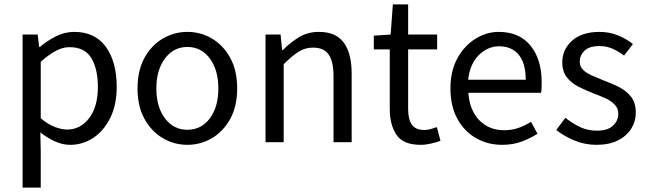

<svg xmlns="http://www.w3.org/2000/svg" viewBox="-20 -642 2923 867"><path d="M82 205V-486H150L157 -430H160Q193 -458 232.5 -478Q272 -498 315 -498Q409 -498 458 -430.5Q507 -363 507 -250Q507 -168 477.5 -109Q448 -50 400.5 -19Q353 12 297 12Q263 12 229.5 -3Q196 -18 162 -44L164 41V205ZM283 -57Q343 -57 382.5 -108.5Q422 -160 422 -250Q422 -330 392.5 -379.5Q363 -429 294 -429Q263 -429 231.5 -412Q200 -395 164 -363V-108Q197 -80 228 -68.5Q259 -57 283 -57Z M826 12Q767 12 715.5 -18Q664 -48 632.5 -105Q601 -162 601 -242Q601 -324 632.5 -381Q664 -438 715.5 -468Q767 -498 826 -498Q886 -498 937 -468Q988 -438 1019.5 -381Q1051 -324 1051 -242Q1051 -162 1019.5 -105Q988 -48 937 -18Q886 12 826 12ZM826 -56Q889 -56 927.5 -107.5Q966 -159 966 -242Q966 -326 927.5 -378Q889 -430 826 -430Q764 -430 725 -378Q686 -326 686 -242Q686 -159 725 -107.5Q764 -56 826 -56Z M1179 0V-486H1247L1254 -416H1257Q1292 -451 1331 -474.5Q1370 -498 1420 -498Q1497 -498 1532.5 -449.5Q1568 -401 1568 -308V0H1486V-297Q1486 -365 1464 -396Q1442 -427 1394 -427Q1357 -427 1327.5 -408Q1298 -389 1261 -352V0Z M1879 12Q1801 12 1770.5 -33Q1740 -78 1740 -150V-419H1668V-481L1744 -486L1754 -622H1823V-486H1954V-419H1823V-149Q1823 -104 1839.5 -79.5Q1856 -55 1898 -55Q1911 -55 1926 -59.5Q1941 -64 1953 -68L1969 -6Q1949 1 1925.5 6.5Q1902 12 1879 12Z M2247 12Q2182 12 2129 -18.5Q2076 -49 2045 -106Q2014 -163 2014 -242Q2014 -322 2045.5 -379Q2077 -436 2127 -467Q2177 -498 2232 -498Q2325 -498 2375.5 -436Q2426 -374 2426 -270Q2426 -257 2425.5 -244.5Q2425 -232 2423 -223H2095Q2100 -146 2143.5 -100Q2187 -54 2257 -54Q2292 -54 2321.5 -64.5Q2351 -75 2378 -92L2407 -38Q2376 -18 2336.5 -3Q2297 12 2247 12ZM2094 -282H2354Q2354 -356 2322.5 -394.5Q2291 -433 2234 -433Q2183 -433 2142.5 -393.5Q2102 -354 2094 -282Z M2673 12Q2621 12 2574 -7.5Q2527 -27 2492 -55L2533 -110Q2565 -85 2599 -68.5Q2633 -52 2676 -52Q2724 -52 2748 -74.5Q2772 -97 2772 -128Q2772 -153 2755.5 -170Q2739 -187 2713.5 -198.5Q2688 -210 2661 -220Q2627 -233 2594 -249.5Q2561 -266 2540 -292.5Q2519 -319 2519 -360Q2519 -419 2563.5 -458.5Q2608 -498 2687 -498Q2732 -498 2771 -482Q2810 -466 2838 -443L2798 -391Q2773 -410 2746 -422Q2719 -434 2687 -434Q2641 -434 2619.5 -413Q2598 -392 2598 -364Q2598 -341 2613 -326.5Q2628 -312 2652 -301.5Q2676 -291 2703 -280Q2738 -267 2772 -250.5Q2806 -234 2828.5 -206.5Q2851 -179 2851 -133Q2851 -94 2830.5 -61Q2810 -28 2770.5 -8Q2731 12 2673 12Z"/></svg>

Font: .
Style: 
Weight: 400
Designer: Paul D. Hunt, Dalton Maag
Foundry: Dalton Maag Ltd
Version: Version 1.200